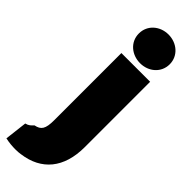

<svg xmlns="http://www.w3.org/2000/svg" viewBox="-403 -802 1025 1025"><g transform="rotate(45 110.0 -289.0)"><path d="M-69 209C-42 215 -16 217 6 217C22 217 35 216 46 214C182 196 260 104 260 -54V-547H43V-40C43 26 29 46 -12 54C-24 67 -33 77 -54 82ZM35 -687C35 -623 88 -579 152 -579C215 -579 268 -623 268 -687C268 -750 215 -795 151 -795C88 -795 35 -751 35 -687Z"/></g></svg>

Font: Repo ExtraBlack
Style: Regular
Weight: 400
Designer: Stefan Peev
Foundry: Context Ltd
Version: Version 001.502